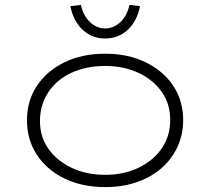

<svg xmlns="http://www.w3.org/2000/svg" viewBox="-20 -753 857 783"><path d="M409 10Q315 10 243 -25Q171 -60 130.5 -121.5Q90 -183 90 -263Q90 -342 130.5 -403Q171 -464 243 -499Q315 -534 409 -534Q502 -534 574 -499Q646 -464 686.5 -403Q727 -342 727 -263Q727 -185 686.5 -122.5Q646 -60 574 -25Q502 10 409 10ZM409 -40Q484 -40 544 -68.5Q604 -97 639 -147Q674 -197 674 -263Q675 -327 640.5 -377Q606 -427 545.5 -455.5Q485 -484 409 -484Q331 -484 271 -456Q211 -428 177.5 -377.5Q144 -327 143 -263Q142 -197 176.5 -147.5Q211 -98 271.5 -69Q332 -40 409 -40ZM409 -596Q355 -596 317 -631.5Q279 -667 267 -728L310 -733Q320 -688 347.5 -662.5Q375 -637 409 -637Q443 -637 470.5 -662.5Q498 -688 508 -733L551 -728Q539 -667 501 -631.5Q463 -596 409 -596Z"/></svg>

Font: Lexend Mega ExtraLight
Style: Regular
Weight: 250
Version: Version 1.007